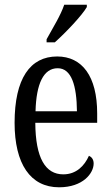

<svg xmlns="http://www.w3.org/2000/svg" viewBox="-20 -786 471 816"><path d="M178 -619V-606H213C261 -649 329 -721 349 -756V-766H253C238 -721 206 -670 178 -619ZM231 10C333 10 378 -50 378 -91C378 -109 369 -119 358 -124C339 -81 304 -45 249 -45C173 -45 131 -114 130 -264H393V-304C393 -462 329 -546 223 -546C108 -546 42 -452 42 -264C42 -90 109 10 231 10ZM307 -313H131C134 -430 165 -496 225 -496C284 -496 306 -422 307 -313Z"/></svg>

Font: Noto Serif Armenian ExtraCondensed
Style: Regular
Weight: 400
Width: 2
Designer: Monotype Design Team
Foundry: Monotype Imaging Inc.
Version: Version 2.008